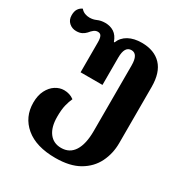

<svg xmlns="http://www.w3.org/2000/svg" viewBox="-184 -688 1026 1079"><g transform="rotate(30 328.5 -148.0)"><path d="M327 254Q202 254 133.5 196.5Q65 139 65 46Q65 -1 82 -34Q99 -67 125.5 -84Q152 -101 181 -101Q218 -101 246 -80Q236 -59 228.5 -29Q221 1 221 48Q221 115 249 152Q277 189 327 189Q382 189 410.5 144Q439 99 439 15V-411Q439 -485 396 -485Q352 -485 352 -411V-234H210V-429Q210 -455 203.5 -467.5Q197 -480 181 -480Q167 -480 155.5 -471Q144 -462 133 -448Q123 -437 108.5 -429.5Q94 -422 72 -422Q45 -422 25.5 -439.5Q6 -457 6 -487Q6 -513 16 -528Q26 -543 42 -550Q54 -536 69 -530.5Q84 -525 99 -525Q122 -525 142 -534Q164 -544 192 -544Q225 -544 249.5 -528Q274 -512 287 -475H291Q306 -512 341 -531Q376 -550 426 -550Q507 -550 552 -503Q597 -456 597 -362V2Q597 70 568.5 127.5Q540 185 480.5 219.5Q421 254 327 254Z"/></g></svg>

Font: Noto Serif Georgian Condensed ExtraBold
Style: Regular
Weight: 800
Width: 3
Designer: Monotype Design Team, Akaki Razmadze
Foundry: Google LLC
Version: Version 2.003; ttfautohint (v1.8.4.7-5d5b)